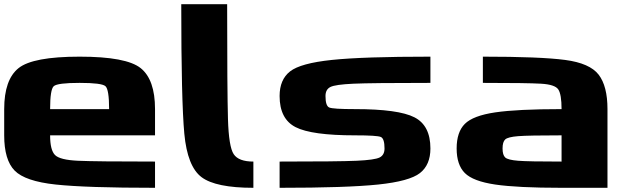

<svg xmlns="http://www.w3.org/2000/svg" viewBox="-20 -895 3040 915"><path d="M500 -375Q500 -468.8 482.4 -484.4Q464.8 -500 359.4 -500Q253.9 -500 236.3 -484.4Q218.8 -468.8 218.8 -375ZM0 -250V-375Q0 -515.6 68.4 -570.3Q136.7 -625 359.4 -625Q582 -625 650.4 -570.3Q718.8 -515.6 718.8 -375V-250H218.8Q218.8 -179.7 242.2 -156.2Q265.6 -132.8 351.6 -128.9Q437.5 -125 718.8 -125V0Q390.6 0 245.1 -15.6Q99.6 -31.2 49.8 -82Q0 -132.8 0 -250Z M1062.5 -875Q1062.5 -460.9 1066.4 -328.1Q1070.3 -195.3 1093.8 -160.2Q1117.2 -125 1187.5 -125V0Q1007.8 0 940.4 -50.8Q873 -101.6 858.4 -257.8Q843.8 -414.1 843.8 -875Z M1312.5 -125Q1593.8 -125 1679.7 -128.9Q1765.6 -132.8 1789.1 -144.5Q1812.5 -156.2 1812.5 -187.5Q1812.5 -234.4 1794.9 -242.2Q1777.3 -250 1671.9 -250Q1464.8 -250 1388.7 -289.1Q1312.5 -328.1 1312.5 -437.5Q1312.5 -515.6 1362.3 -554.7Q1412.1 -593.8 1561.5 -609.4Q1710.9 -625 2031.2 -625V-500Q1750 -500 1664.1 -496.1Q1578.1 -492.2 1554.7 -480.5Q1531.2 -468.8 1531.2 -437.5Q1531.2 -390.6 1548.8 -382.8Q1566.4 -375 1671.9 -375Q1878.9 -375 1955.1 -335.9Q2031.2 -296.9 2031.2 -187.5Q2031.2 -109.4 1981.4 -70.3Q1931.6 -31.2 1782.2 -15.6Q1632.8 0 1312.5 0Z M2656.2 -125V-250Q2498 -250 2449.2 -246.1Q2400.4 -242.2 2387.7 -230.5Q2375 -218.8 2375 -187.5Q2375 -156.2 2387.7 -144.5Q2400.4 -132.8 2449.2 -128.9Q2498 -125 2656.2 -125ZM2875 -375V0H2656.2Q2445.3 0 2339.8 -15.6Q2234.4 -31.2 2195.3 -70.3Q2156.2 -109.4 2156.2 -187.5Q2156.2 -265.6 2195.3 -304.7Q2234.4 -343.8 2339.8 -359.4Q2445.3 -375 2656.2 -375Q2656.2 -445.3 2640.6 -468.8Q2625 -492.2 2558.6 -496.1Q2492.2 -500 2281.2 -500V-625Q2554.7 -625 2672.9 -609.4Q2791 -593.8 2833 -539.1Q2875 -484.4 2875 -375Z"/></svg>

Font: CraftyPE
Style: Regular
Weight: 400
Designer: Erek Butcher
Foundry: Haunted Coop
Version: Version 0.018;April 4, 2024;FontCreator 15.0.0.2962 64-bit